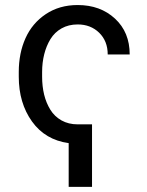

<svg xmlns="http://www.w3.org/2000/svg" viewBox="-20 -558 580 759"><path d="M54.2 -254.9V-273.4Q54.2 -347.7 80.8 -407Q107.4 -466.3 161.1 -502.2Q214.8 -538.1 287.1 -538.1Q376.5 -538.1 434.6 -484.4Q492.7 -430.7 492.7 -342.8H405.8Q405.8 -395.5 372.1 -428.5Q338.4 -461.4 287.1 -461.4Q251 -461.4 223.4 -445.8Q195.8 -430.2 179.4 -403.3Q163.1 -376.5 154.8 -343.5Q146.5 -310.5 146.5 -273.4V-254.9Q146.5 -216.8 154.5 -183.8Q162.6 -150.9 179 -124.3Q195.3 -97.7 223.1 -82Q251 -66.4 287.1 -66.4H343.8V180.7H251.5V7.8Q158.7 -4.9 106.4 -77.9Q54.2 -150.9 54.2 -254.9Z"/></svg>

Font: Bert Sans Medium
Style: Regular
Weight: 500
Designer: Christian Robertson, Adam Twardoch, & Cristiano Sobral
Foundry: Google
Version: Version 12.135;January 10, 2020;FontCreator 12.0.0.2547 64-b